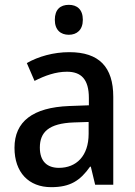

<svg xmlns="http://www.w3.org/2000/svg" viewBox="-20 -765 561 795"><path d="M265 -745C230 -745 207 -726 207 -683C207 -641 231 -621 265 -621C298 -621 323 -641 323 -683C323 -726 299 -745 265 -745ZM267 -549C201 -549 139 -531 91 -504L123 -430C166 -452 211 -468 257 -468C316 -468 348 -437 348 -359V-329L266 -326C116 -320 40 -262 40 -153C40 -51 99 10 192 10C271 10 312 -17 353 -75H356L374 0H449V-364C449 -488 390 -549 267 -549ZM285 -258 347 -260V-211C347 -119 296 -70 224 -70C176 -70 145 -96 145 -154C145 -218 182 -254 285 -258Z"/></svg>

Font: Noto Sans SemiCondensed Medium
Style: Regular
Weight: 500
Width: 4
Designer: Monotype Design Team
Foundry: Monotype Imaging Inc.
Version: Version 2.013